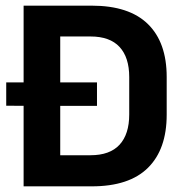

<svg xmlns="http://www.w3.org/2000/svg" viewBox="-20 -659 651 679"><path d="M323 -284.5 2 -285V-367.5H323ZM304.5 0H155V-110H300Q368.5 -110 402.8 -147.2Q437 -184.5 437 -254V-386.5Q437 -456 402.8 -493Q368.5 -530 300 -530H154.5V-639H304.5Q436.5 -639 503 -574Q569.5 -509 569.5 -387V-253.5Q569.5 -131 503.2 -65.5Q437 0 304.5 0ZM193 0H63.5V-639H193Z"/></svg>

Font: Anek Malayalam Medium SemiBold
Style: Regular
Weight: 600
Version: Version 1.003